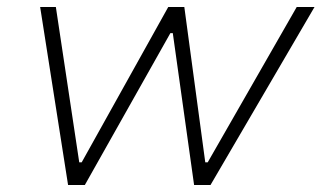

<svg xmlns="http://www.w3.org/2000/svg" viewBox="-20 -530 921 550"><path d="M175 0 95 -510H140L207 -65H214L462 -510H508L568 -65H575L830 -510H881L583 0H536L475 -435H468L223 0Z"/></svg>

Font: Saira SemiExpanded ExtraLight
Style: Italic
Weight: 250
Width: 6
Italic angle: -12°
Designer: Hector Gatti with collaboration of the Omnibus-Type team
Foundry: Omnibus-Type
Version: Version 1.101